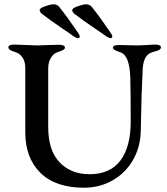

<svg xmlns="http://www.w3.org/2000/svg" viewBox="-20 -862 780 896"><path d="M98 -245V-544Q98 -575 85 -594Q72 -613 51 -619Q19 -628 19 -641Q19 -654 47 -654Q65 -654 99 -652Q137 -650 155 -650Q173 -650 211 -652L255 -653Q283 -653 283 -640Q283 -634 276.5 -630Q270 -626 259.5 -622.5Q249 -619 245 -617Q230 -612 217.5 -592Q205 -572 205 -543V-269Q205 -160 258 -104.5Q311 -49 398 -49Q494 -49 542 -113Q590 -177 590 -295Q590 -430 588 -501Q586 -551 575.5 -580Q565 -609 542 -618Q540 -619 529.5 -622.5Q519 -626 513 -630.5Q507 -635 507 -640Q507 -652 536 -652L582 -651Q594 -650 619 -650Q637 -650 665 -652Q691 -654 703 -654Q731 -654 731 -641Q731 -628 700 -621Q672 -615 660 -595Q648 -575 646 -541Q640 -425 638 -299L637 -254Q636 -176 600.5 -115Q565 -54 505 -20Q445 14 372 14Q239 14 168.5 -55.5Q98 -125 98 -245ZM352 -691Q352 -698 345 -708Q294 -783 257 -829Q248 -842 228 -842Q213 -841 188.5 -832Q164 -823 165 -814Q166 -808 169 -804Q172 -800 180 -794Q211 -770 271 -729Q307 -705 323 -693Q336 -684 344 -684Q352 -684 352 -691ZM504 -691Q504 -698 497 -708Q446 -783 409 -829Q400 -842 380 -842Q365 -841 340.5 -832Q316 -823 317 -814Q318 -808 321 -804Q324 -800 332 -794Q363 -770 423 -729Q459 -705 475 -693Q488 -684 496 -684Q504 -684 504 -691Z"/></svg>

Font: EB Garamond Medium
Style: Regular
Weight: 500
Designer: Georg Duffner and Octavio Pardo
Foundry: Georg Duffner
Version: Version 1.000